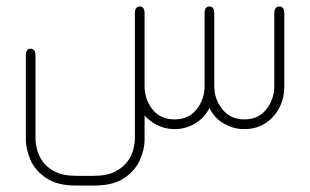

<svg xmlns="http://www.w3.org/2000/svg" viewBox="-20 -400 961 595"><path d="M629 -65Q613 -34 584 -17Q555 0 523 0H519Q493 0 469 -11.5Q445 -23 428 -42V33Q428 64 413 97Q398 130 364 152.5Q330 175 272 175H216Q158 175 123.5 152Q89 129 74.5 95.5Q60 62 60 31V-228Q60 -239 64 -244Q68 -249 75 -249Q82 -249 86 -244Q90 -239 90 -228V31Q90 43 94.5 62Q99 81 112 100Q125 119 150.5 132Q176 145 219 145H268Q311 145 336.5 132Q362 119 375.5 100Q389 81 393.5 62Q398 43 398 31V-359Q398 -370 402 -375Q406 -380 413 -380Q420 -380 424 -375Q428 -370 428 -359V-135Q428 -92 452.5 -61Q477 -30 521 -30Q565 -30 589.5 -61.5Q614 -93 614 -133V-359Q614 -370 618 -375Q622 -380 629 -380Q636 -380 640 -375Q644 -370 644 -359V-133Q644 -93 669 -61.5Q694 -30 737 -30Q781 -30 805.5 -61.5Q830 -93 830 -133V-359Q830 -370 834.5 -375Q839 -380 845 -380Q853 -380 857 -375Q861 -370 861 -359V-133Q861 -94 844.5 -64Q828 -34 800.5 -17Q773 0 739 0H735Q705 0 675.5 -16Q646 -32 629 -65Z"/></svg>

Font: Beiruti ExtraLight
Style: Regular
Weight: 250
Designer: Arlette Boutros
Foundry: Boutros
Version: Version 1.41